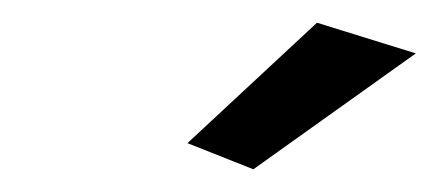

<svg xmlns="http://www.w3.org/2000/svg" viewBox="-20 -663 386 169"><path d="M145 -537 203 -514 346 -616 259 -643Z"/></svg>

Font: Hussar Milosc
Style: Bold
Weight: 700
Foundry: Cannot Into Space Fonts
Version: Version 1.02